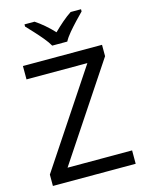

<svg xmlns="http://www.w3.org/2000/svg" viewBox="-137 -1026 846 1109"><g transform="rotate(-15 286.0 -472.0)"><path d="M533 0H38V-68L414 -634H50V-714H523V-646L147 -80H533ZM244 -784Q231 -807 209 -833.5Q187 -860 163 -886Q139 -912 121 -931V-944H181Q207 -927 235 -903Q263 -879 288 -852Q315 -879 343 -903Q371 -927 397 -944H459V-931Q440 -912 415.5 -886Q391 -860 368.5 -833.5Q346 -807 334 -784Z"/></g></svg>

Font: Noto Serif Ottoman Siyaq
Style: Regular
Weight: 400
Designer: Sérgio Martins
Version: Version 1.005; ttfautohint (v1.8.4.7-5d5b)